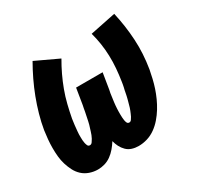

<svg xmlns="http://www.w3.org/2000/svg" viewBox="-124 -679 847 827"><g transform="rotate(-30 300.0 -265.0)"><path d="M141 8Q120 8 100 1Q80 -6 65.5 -19.5Q51 -33 42 -50.5Q33 -68 27 -87.5Q21 -107 19 -127.5Q17 -148 17 -169.5Q17 -191 19 -212.5Q21 -234 24 -255Q30 -291 40.5 -328Q51 -365 64.5 -400.5Q78 -436 94.5 -470.5Q111 -505 130 -538L243 -485Q226 -456 212 -426.5Q198 -397 186.5 -366Q175 -335 167 -302.5Q159 -270 153 -238Q152 -231 151 -223.5Q150 -216 149 -208.5Q148 -201 147.5 -193.5Q147 -186 146 -178.5Q145 -171 145 -164Q145 -157 145 -149.5Q145 -142 145.5 -134.5Q146 -127 147.5 -120Q149 -113 152 -106.5Q155 -100 163 -100Q170 -100 175 -107Q180 -114 183.5 -120.5Q187 -127 190 -134.5Q193 -142 195 -149Q197 -156 199.5 -163.5Q202 -171 204 -178Q206 -185 207.5 -192.5Q209 -200 210.5 -207Q212 -214 213.5 -221.5Q215 -229 216.5 -236Q218 -243 219 -250.5Q220 -258 222 -265L235 -345H367L354 -265Q352 -258 351 -250.5Q350 -243 349 -236Q348 -229 347 -221.5Q346 -214 345 -206.5Q344 -199 343.5 -192Q343 -185 342.5 -177.5Q342 -170 342 -163Q342 -156 342 -148.5Q342 -141 342.5 -134Q343 -127 344 -120Q345 -113 348 -106.5Q351 -100 359 -100Q365 -100 369.5 -106Q374 -112 377 -118Q380 -124 382.5 -130Q385 -136 387.5 -142Q390 -148 392 -154.5Q394 -161 395.5 -167Q397 -173 399 -179.5Q401 -186 402.5 -192.5Q404 -199 405.5 -205Q407 -211 408 -217.5Q409 -224 410.5 -230.5Q412 -237 413.5 -243Q415 -249 416 -255.5Q417 -262 418 -268Q423 -300 425.5 -331Q428 -362 427 -393Q426 -424 421.5 -453.5Q417 -483 409 -512L536 -538Q544 -503 549 -468Q554 -433 556 -397.5Q558 -362 556 -327Q554 -292 548 -255Q544 -234 539 -212.5Q534 -191 527 -170Q520 -149 510.5 -128Q501 -107 489 -87.5Q477 -68 461.5 -50Q446 -32 427 -18.5Q408 -5 386.5 1.5Q365 8 343 8Q326 8 310.5 3Q295 -2 284 -13Q273 -24 266 -37.5Q259 -51 255 -67Q245 -51 233 -37Q221 -23 206.5 -12.5Q192 -2 175 3Q158 8 141 8Z"/></g></svg>

Font: Iosevka Curly Heavy Extended
Style: Italic
Weight: 900
Width: 7
Italic angle: -9°
Monospace: yes
Designer: Belleve Invis
Foundry: Belleve Invis
Version: Version 11.1.0; ttfautohint (v1.8.3)